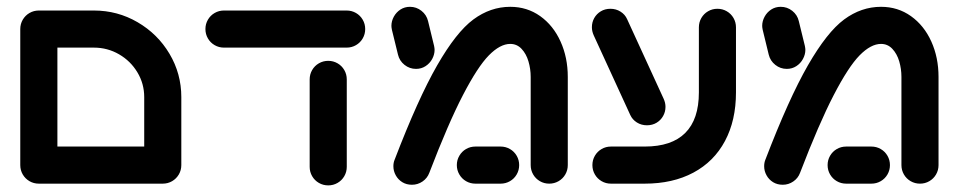

<svg xmlns="http://www.w3.org/2000/svg" viewBox="-20 -550 2871 575"><path d="M40.7 -463H151.9V-55.6H40.7ZM523 -55.6H411.9V-259.3Q411.9 -299.3 391.5 -333.3Q371.1 -367.4 336.5 -387.4Q301.9 -407.4 261.1 -407.4H96.3Q81.1 -407.4 68.3 -414.8Q55.6 -422.2 48.1 -435Q40.7 -447.8 40.7 -463Q40.7 -478.1 48.1 -490.9Q55.6 -503.7 68.3 -511.1Q81.1 -518.5 96.3 -518.5H261.1Q331.9 -518.5 392 -483.5Q452.2 -448.5 487.6 -388.9Q523 -329.3 523 -259.3ZM40.7 -55.6Q40.7 -70.7 48.1 -83.5Q55.6 -96.3 68.3 -103.7Q81.1 -111.1 96.3 -111.1H467.4Q482.6 -111.1 495.4 -103.7Q508.1 -96.3 515.6 -83.5Q523 -70.7 523 -55.6Q523 -40.4 515.6 -27.6Q508.1 -14.8 495.4 -7.4Q482.6 0 467.4 0H96.3Q81.1 0 68.3 -7.4Q55.6 -14.8 48.1 -27.6Q40.7 -40.4 40.7 -55.6Z M595.2 -463Q595.2 -478.1 602.6 -490.9Q610 -503.7 622.8 -511.1Q635.6 -518.5 650.7 -518.5H1018.1Q1033.3 -518.5 1046.1 -511.1Q1058.9 -503.7 1066.3 -490.9Q1073.7 -478.1 1073.7 -463Q1073.7 -447.8 1066.3 -435Q1058.9 -422.2 1046.1 -414.8Q1033.3 -407.4 1018.1 -407.4H650.7Q635.6 -407.4 622.8 -414.8Q610 -422.2 602.6 -435Q595.2 -447.8 595.2 -463ZM907.4 -50.4V-312.2Q907.4 -327.4 914.8 -340.2Q922.2 -353 935 -360.4Q947.8 -367.8 963 -367.8Q978.1 -367.8 990.9 -360.4Q1003.7 -353 1011.1 -340.2Q1018.5 -327.4 1018.5 -312.2V-50.4Q1018.5 -35.2 1011.1 -22.4Q1003.7 -9.6 990.9 -2.2Q978.1 5.2 963 5.2Q947.8 5.2 935 -2.2Q922.2 -9.6 914.8 -22.4Q907.4 -35.2 907.4 -50.4Z M1158.1 -52.2Q1158.1 -63 1161.9 -71.9Q1231.9 -254.4 1289.1 -354.1Q1346.3 -453.7 1397.6 -491.7Q1448.9 -529.6 1508.1 -529.6Q1558.5 -529.6 1597.8 -501.7Q1637 -473.7 1658.7 -425.7Q1680.4 -377.8 1680.4 -319.6V-55.6Q1680.4 -40.4 1673 -27.6Q1665.6 -14.8 1652.8 -7.4Q1640 0 1624.8 0Q1609.6 0 1596.9 -7.4Q1584.1 -14.8 1576.7 -27.6Q1569.3 -40.4 1569.3 -55.6V-319.6Q1569.3 -343.7 1562.6 -366.3Q1555.9 -388.9 1542 -403.7Q1528.1 -418.5 1508.1 -418.5Q1477.8 -418.5 1444.1 -384.3Q1410.4 -350 1366.3 -265Q1322.2 -180 1265.6 -32.2Q1259.6 -16.3 1245.4 -6.5Q1231.1 3.3 1213.7 3.3Q1197.4 3.3 1184.8 -4.4Q1172.2 -12.2 1165.2 -25Q1158.1 -37.8 1158.1 -52.2ZM1348.1 -55.6Q1348.1 -70.7 1355.6 -83.5Q1363 -96.3 1375.7 -103.7Q1388.5 -111.1 1403.7 -111.1H1479.3Q1494.4 -111.1 1507.2 -103.7Q1520 -96.3 1527.4 -83.5Q1534.8 -70.7 1534.8 -55.6Q1534.8 -40.4 1527.4 -27.6Q1520 -14.8 1507.2 -7.4Q1494.4 0 1479.3 0H1403.7Q1388.5 0 1375.7 -7.4Q1363 -14.8 1355.6 -27.6Q1348.1 -40.4 1348.1 -55.6ZM1171.9 -386.3 1153.7 -460.7Q1152.2 -468.1 1152.2 -472.6Q1152.2 -486.7 1159.4 -500Q1166.7 -513.3 1179.3 -521.5Q1191.9 -529.6 1207.8 -529.6Q1227 -529.6 1242.2 -517.6Q1257.4 -505.6 1261.9 -487L1280 -412.6Q1281.5 -405.2 1281.5 -400.7Q1281.5 -386.7 1274.3 -373.3Q1267 -360 1254.4 -351.9Q1241.9 -343.7 1225.9 -343.7Q1206.7 -343.7 1191.5 -355.7Q1176.3 -367.8 1171.9 -386.3Z M1754.1 -55.6Q1754.1 -70.7 1761.5 -83.5Q1768.9 -96.3 1781.7 -103.7Q1794.4 -111.1 1809.6 -111.1H1910.7Q1991.5 -111.1 2032.2 -151.9Q2073 -192.6 2073 -273.3V-468.1Q2073 -483.3 2080.4 -496.1Q2087.8 -508.9 2100.6 -516.3Q2113.3 -523.7 2128.5 -523.7Q2143.7 -523.7 2156.5 -516.3Q2169.3 -508.9 2176.7 -496.1Q2184.1 -483.3 2184.1 -468.1V-273.3Q2184.1 -189.3 2151.1 -127.6Q2118.1 -65.9 2056.5 -33Q1994.8 0 1910.7 0H1809.6Q1794.4 0 1781.7 -7.4Q1768.9 -14.8 1761.5 -27.6Q1754.1 -40.4 1754.1 -55.6ZM1867.4 -205.9 1758.1 -444.1Q1752.6 -456.3 1752.6 -468.5Q1752.6 -483.3 1759.6 -495.9Q1766.7 -508.5 1779.3 -516.1Q1791.9 -523.7 1808.1 -523.7Q1824.8 -523.7 1838.3 -515.2Q1851.9 -506.7 1858.1 -492.6L1967.4 -254.4Q1973 -242.2 1973 -230Q1973 -215.2 1965.9 -202.6Q1958.9 -190 1946.3 -182.4Q1933.7 -174.8 1917.4 -174.8Q1900.7 -174.8 1887.2 -183.3Q1873.7 -191.9 1867.4 -205.9Z M2268.5 -52.2Q2268.5 -63 2272.2 -71.9Q2342.2 -254.4 2399.4 -354.1Q2456.7 -453.7 2508 -491.7Q2559.3 -529.6 2618.5 -529.6Q2668.9 -529.6 2708.1 -501.7Q2747.4 -473.7 2769.1 -425.7Q2790.7 -377.8 2790.7 -319.6V-55.6Q2790.7 -40.4 2783.3 -27.6Q2775.9 -14.8 2763.1 -7.4Q2750.4 0 2735.2 0Q2720 0 2707.2 -7.4Q2694.4 -14.8 2687 -27.6Q2679.6 -40.4 2679.6 -55.6V-319.6Q2679.6 -343.7 2673 -366.3Q2666.3 -388.9 2652.4 -403.7Q2638.5 -418.5 2618.5 -418.5Q2588.1 -418.5 2554.4 -384.3Q2520.7 -350 2476.7 -265Q2432.6 -180 2375.9 -32.2Q2370 -16.3 2355.7 -6.5Q2341.5 3.3 2324.1 3.3Q2307.8 3.3 2295.2 -4.4Q2282.6 -12.2 2275.6 -25Q2268.5 -37.8 2268.5 -52.2ZM2458.5 -55.6Q2458.5 -70.7 2465.9 -83.5Q2473.3 -96.3 2486.1 -103.7Q2498.9 -111.1 2514.1 -111.1H2589.6Q2604.8 -111.1 2617.6 -103.7Q2630.4 -96.3 2637.8 -83.5Q2645.2 -70.7 2645.2 -55.6Q2645.2 -40.4 2637.8 -27.6Q2630.4 -14.8 2617.6 -7.4Q2604.8 0 2589.6 0H2514.1Q2498.9 0 2486.1 -7.4Q2473.3 -14.8 2465.9 -27.6Q2458.5 -40.4 2458.5 -55.6ZM2282.2 -386.3 2264.1 -460.7Q2262.6 -468.1 2262.6 -472.6Q2262.6 -486.7 2269.8 -500Q2277 -513.3 2289.6 -521.5Q2302.2 -529.6 2318.1 -529.6Q2337.4 -529.6 2352.6 -517.6Q2367.8 -505.6 2372.2 -487L2390.4 -412.6Q2391.9 -405.2 2391.9 -400.7Q2391.9 -386.7 2384.6 -373.3Q2377.4 -360 2364.8 -351.9Q2352.2 -343.7 2336.3 -343.7Q2317 -343.7 2301.9 -355.7Q2286.7 -367.8 2282.2 -386.3Z"/></svg>

Font: 26F Galaxy Hebrew Black
Style: Regular
Weight: 900
Designer: C₂₉H₂₅N₃O₅
Version: Version 1.000